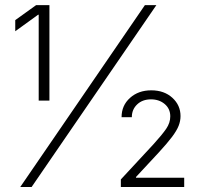

<svg xmlns="http://www.w3.org/2000/svg" viewBox="-20 -748 810 768"><path d="M177.7 -727.5V-345.7H134.8V-689H132.3L41 -623V-667.5L124.5 -727.5ZM61 0 559.6 -727.5H605.5L106.4 0ZM463.4 0V-30.3L593.8 -170.9Q628.9 -209.5 645 -233.2Q661.1 -256.8 661.1 -282.7Q661.1 -313 638.9 -331.8Q616.7 -350.6 584 -350.6Q549.8 -350.6 528.6 -330.3Q507.3 -310.1 507.3 -279.3H466.3Q466.3 -326.2 500 -356.4Q533.7 -386.7 585 -386.7Q636.7 -386.7 669.4 -356.9Q702.1 -327.1 702.1 -283.7Q702.1 -264.2 694.6 -244.9Q687 -225.6 668 -200.2Q648.9 -174.8 613.8 -136.7L523.9 -40V-37.1H716.8V0Z"/></svg>

Font: Inter 17pt ExtraLight
Style: Regular
Weight: 250
Version: Version 4.001;git-66647c0bb